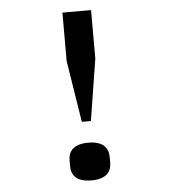

<svg xmlns="http://www.w3.org/2000/svg" viewBox="-51 -744 703 801"><g transform="rotate(-5 300.0 -344.0)"><path d="M319 -237 360 -495V-698H240V-495L281 -237ZM300 10C361 10 384 -18 384 -57V-81C384 -120 361 -148 300 -148C239 -148 216 -120 216 -81V-57C216 -18 239 10 300 10Z"/></g></svg>

Font: IBM Mono Medium
Style: Regular
Weight: 500
Monospace: yes
Designer: Mike Abbink, Paul van der Laan, Pieter van Rosmalen
Foundry: Bold Monday
Version: Version 2.3